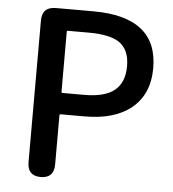

<svg xmlns="http://www.w3.org/2000/svg" viewBox="-53 -785 752 834"><g transform="rotate(5 323.5 -368.5)"><path d="M155 0Q97 0 97 -60V-677Q97 -737 157 -737H320Q601 -737 601 -514Q601 -398 523 -336Q450 -279 324 -279H218Q213 -279 213 -274V-60Q213 0 155 0ZM213 -377Q213 -372 218 -372H313Q402 -372 444.5 -406.5Q487 -441 487 -512.5Q487 -584 442 -615Q400 -643 309 -643H218Q213 -643 213 -638Z"/></g></svg>

Font: Resource Han Rounded TW Medium
Style: Regular
Weight: 500
Designer: Cyano Hao (round all glyphs); Ryoko NISHIZUKA 西塚涼子 (kana, bopomofo & ideographs); Paul D. Hunt (Latin, Greek & Cyrillic)
Foundry: Cyano Hao
Version: 0.990